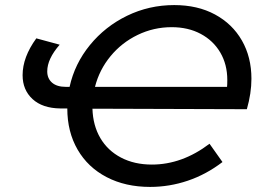

<svg xmlns="http://www.w3.org/2000/svg" viewBox="-20 -728 1031 756"><path d="M970 -418Q970 -361 952 -298L344 -300Q346 -234 375 -184.5Q404 -135 456.5 -107.5Q509 -80 578 -80Q697 -80 805 -162L856 -90Q792 -41 719.5 -16.5Q647 8 571 8Q474 8 400 -30.5Q326 -69 285.5 -139Q245 -209 245 -301H217Q147 -302 108 -338Q69 -374 69 -432Q69 -503 123 -577L215 -552Q166 -496 166 -447Q166 -419 185 -402.5Q204 -386 239 -386H254Q274 -477 334 -550.5Q394 -624 480.5 -666Q567 -708 666 -708Q758 -708 826.5 -671Q895 -634 932.5 -568.5Q970 -503 970 -418ZM354 -386H874Q875 -395 875 -413Q875 -474 847.5 -521Q820 -568 770.5 -594.5Q721 -621 656 -621Q585 -621 522 -590.5Q459 -560 415 -506.5Q371 -453 354 -386Z"/></svg>

Font: Montserrat Alternates Medium
Style: Italic
Weight: 500
Italic angle: -11.3°
Designer: Julieta Ulanovsky
Foundry: Julieta Ulanovsky
Version: Version 7.200